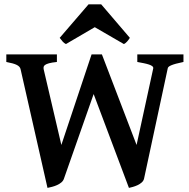

<svg xmlns="http://www.w3.org/2000/svg" viewBox="-20 -872 890 906"><path d="M845.7 -579.6Q824.2 -575.2 810.1 -571.3Q795.9 -567.4 787.6 -563.7Q779.3 -560.1 775.6 -556.6Q772 -553.2 771.5 -549.3L659.7 -28.8Q657.2 -18.6 648.7 -11Q640.1 -3.4 629.2 1.7Q618.2 6.8 606.9 10Q595.7 13.2 588.4 14.6L421.9 -428.2L281.7 -28.8Q278.3 -18.6 269.5 -11.2Q260.7 -3.9 249.5 1.2Q238.3 6.3 226.1 9.5Q213.9 12.7 204.1 14.6L77.1 -545.4Q74.7 -557.6 59.6 -565.4Q44.4 -573.2 9.8 -579.6V-615.2H248.5V-579.6Q224.6 -577.1 211.4 -573.5Q198.2 -569.8 192.4 -565.4Q186.5 -561 185.8 -555.9Q185.1 -550.8 186 -545.4L269.5 -188L412.1 -615.2H460.9L624.5 -188L703.1 -549.3Q704.1 -555.2 698.7 -559.6Q693.4 -564 683.1 -567.4Q672.9 -570.8 658.7 -573.7Q644.5 -576.7 627.9 -579.6V-615.2H845.7ZM592.8 -693.4Q586.9 -684.1 579.8 -676Q572.8 -668 564.5 -664.1L427.2 -743.7L291 -664.1Q282.7 -668 275.6 -676Q268.6 -684.1 261.7 -693.4L397.9 -851.6H457.5Z"/></svg>

Font: Gentium Basic
Style: Bold
Weight: 700
Designer: J. Victor Gaultney and Annie Olsen
Foundry: SIL International
Version: Version 1.100